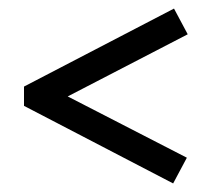

<svg xmlns="http://www.w3.org/2000/svg" viewBox="-20 -509 510 448"><path d="M418 -429 138 -284 416 -141 384 -81 36 -262V-307L386 -489Z"/></svg>

Font: Karma Medium
Style: Regular
Weight: 500
Designer: Joana Correia
Foundry: Indian Type Foundry
Version: Version 1.202;PS 1.0;hotconv 1.0.78;makeotf.lib2.5.61930; tt